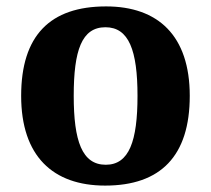

<svg xmlns="http://www.w3.org/2000/svg" viewBox="-20 -569 659 599"><path d="M308 10C481 10 572 -82 572 -270C572 -458 473 -549 311 -549C136 -549 46 -458 46 -270C46 -82 145 10 308 10ZM310 -55C236 -55 210 -129 210 -270C210 -412 235 -484 309 -484C382 -484 409 -412 409 -270C409 -129 383 -55 310 -55Z"/></svg>

Font: Noto Serif Hentaigana Bold
Style: Regular
Weight: 700
Designer: Kazuhiro Yamada
Foundry: nipponia
Version: Version 1.000